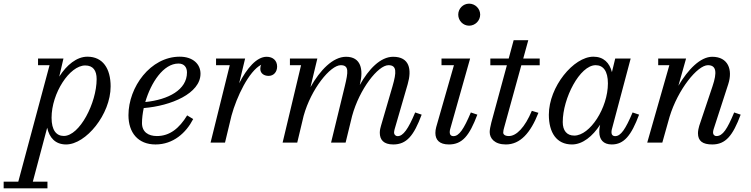

<svg xmlns="http://www.w3.org/2000/svg" viewBox="-110 -780 4108 1050"><path d="M-90 213.5V250H149.5V213.5H69.5L148 -81.5C160 -27 192.5 10 251.5 10C359.5 10 495 -154.5 495 -307.5C495 -405 452.5 -470 368 -470C309.5 -470 254.5 -424.5 214 -361L237 -460H98V-423.5H161L-10 213.5ZM172 -136C172 -270 270.5 -422 356 -422C399.5 -422 418.5 -394 418.5 -347.5C418.5 -217.5 325.5 -36.5 239 -36.5C198 -36.5 172 -68 172 -136Z M666.5 -107C666.5 -132 670 -160.5 676 -189C825.5 -201 986.5 -269 986.5 -377C986.5 -429.5 945 -470 873 -470C712.5 -470 592.5 -303.5 592.5 -150C592.5 -55 644.5 10 740.5 10C837 10 907.5 -53 946.5 -129L913.5 -149C870.5 -78.5 818.5 -36 748 -36C701.5 -36 666.5 -58 666.5 -107ZM866 -432.5C897 -432.5 912.5 -412.5 912.5 -383.5C912.5 -289 811 -235 684.5 -222C715.5 -328 783.5 -432.5 866 -432.5Z M1146.5 -423.5 1041.5 0H1120.5L1156 -147.5C1184 -250 1250.5 -390.5 1318.5 -426C1315 -419.5 1313.5 -411.5 1313.5 -403.5C1313.5 -378.5 1334 -365 1359 -365C1387 -365 1405.5 -387 1405.5 -416C1405.5 -448 1383.5 -469.5 1348 -469.5C1293.5 -469.5 1240 -406.5 1198 -324.5L1230.5 -460H1071.5V-423.5Z M1780 0 1815.5 -145.5C1856 -294 1958 -423.5 2014.5 -423.5C2060.5 -423.5 2059 -386 2036.5 -308L1973.5 -92C1970.5 -82 1967 -68.5 1967 -54C1967 -16 1987.5 10 2040.5 10C2114 10 2153 -38 2196 -153L2160.5 -165C2122.5 -74 2094.5 -35.5 2065 -35.5C2052.5 -35.5 2045 -44.5 2045 -55C2045 -60 2046.5 -67 2048 -73L2119.5 -319.5C2143 -400.5 2129.5 -469.5 2040 -469.5C1970.5 -469.5 1906 -402 1857.5 -315L1858.5 -319.5C1878.5 -400.5 1864 -469.5 1782.5 -469.5C1710.5 -469.5 1640 -396 1588 -303.5L1625.5 -460H1475.5V-423.5H1536.5L1435.5 0H1515.5L1550.5 -146.5C1591.5 -294.5 1697 -423.5 1753.5 -423.5C1799.5 -423.5 1794.5 -387 1775.5 -308L1700.5 0Z M2396 -700C2396 -667 2422.5 -639.5 2455.5 -639.5C2488.5 -639.5 2516 -667 2516 -700C2516 -733 2488.5 -760 2455.5 -760C2422.5 -760 2396 -733 2396 -700ZM2500.5 -153 2465 -165C2426.5 -74 2400.5 -35.5 2370 -35.5C2355 -35.5 2349.5 -45 2349.5 -56.5C2349.5 -61 2350 -67 2351.5 -72.5L2461 -460H2304.5V-423.5H2372.5L2275.5 -85C2272.5 -74 2271 -63 2271 -53C2271 -15 2293 10 2345 10C2418.5 10 2457 -38 2500.5 -153Z M2834.5 -163 2798.5 -174C2760.5 -83 2714 -36 2673 -36C2652.5 -36 2642 -44 2642 -55C2642 -64 2644.5 -73.5 2646.5 -80.5L2741 -423H2841.5V-460H2751.5L2779 -560H2699L2672 -460H2571.5V-423H2662L2577 -110C2571.5 -90 2568 -68.5 2568 -58C2568 -23.5 2594.5 10 2656.5 10C2735 10 2791.5 -53 2834.5 -163Z M3385 -153 3349.5 -165C3311 -74 3285 -35.5 3254.5 -35.5C3239.5 -35.5 3234 -45 3234 -56.5C3234 -61 3234.5 -67 3236 -72.5L3339 -460H3254.5L3236.5 -385.5C3223.5 -436.5 3191 -470 3135 -470C3027 -470 2891.5 -305.5 2891.5 -152.5C2891.5 -55 2933.5 10 3018 10C3076.5 10 3131 -35 3172 -98L3169.5 -85C3168 -78 3167.5 -69 3167.5 -58C3167.5 -18 3188.5 10 3235.5 10C3302 10 3342 -38 3385 -153ZM3214.5 -324C3214.5 -190 3116.5 -38.5 3030.5 -38.5C2989.5 -38.5 2967.5 -66 2967.5 -112.5C2967.5 -242.5 3061 -423.5 3147.5 -423.5C3188.5 -423.5 3214.5 -392 3214.5 -324Z M3550.5 -423.5 3429.5 0H3512L3551.5 -140.5C3597 -291 3704.5 -423.5 3761.5 -423.5C3807.5 -423.5 3812.5 -385 3786.5 -308L3714 -92C3711 -83 3707 -64 3707 -51.5C3707 -8.5 3733 10 3785 10C3858.5 10 3897.5 -38 3940.5 -153L3905 -165C3867 -74 3842.5 -36 3808.5 -36C3796 -36 3789.5 -44.5 3789.5 -55C3789.5 -60 3790.5 -67 3792.5 -73L3872.5 -319.5C3898.5 -399.5 3871.5 -469.5 3785 -469.5C3720 -469.5 3652.5 -400 3600 -311L3642 -460H3489.5V-423.5Z"/></svg>

Font: Bodoni* 06pt
Style: Italic
Weight: 400
Italic angle: -13°
Version: Version 2.3